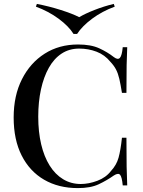

<svg xmlns="http://www.w3.org/2000/svg" viewBox="-20 -950 734 984"><path d="M380 -722Q446 -722 488.5 -702.5Q531 -683 564 -657Q584 -642 594.5 -653.5Q605 -665 609 -708H632Q630 -670 629 -616.5Q628 -563 628 -474H605Q598 -518 591.5 -546Q585 -574 574.5 -594Q564 -614 546 -633Q517 -669 475 -685Q433 -701 386 -701Q335 -701 296 -675.5Q257 -650 230.5 -603Q204 -556 190 -492Q176 -428 176 -352Q176 -274 191 -210.5Q206 -147 234.5 -101.5Q263 -56 303.5 -31.5Q344 -7 394 -7Q435 -7 479 -23.5Q523 -40 549 -74Q577 -104 587.5 -141.5Q598 -179 605 -244H628Q628 -152 629 -95.5Q630 -39 632 0H609Q605 -43 595.5 -54Q586 -65 564 -51Q527 -25 485.5 -5.5Q444 14 379 14Q280 14 206 -29Q132 -72 91 -153Q50 -234 50 -348Q50 -460 92.5 -544Q135 -628 209 -675Q283 -722 380 -722ZM563 -930 568 -916Q503 -892 452 -854Q401 -816 375 -776H357Q332 -816 280.5 -854Q229 -892 164 -916L169 -930Q231 -918 291 -899Q351 -880 386 -862Q416 -880 464.5 -899Q513 -918 563 -930Z"/></svg>

Font: Playfair Display Medium
Style: Regular
Weight: 500
Designer: Claus Eggers Sørensen
Foundry: Claus Eggers Sørensen
Version: Version 1.203